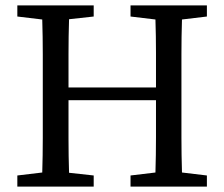

<svg xmlns="http://www.w3.org/2000/svg" viewBox="-20 -689 829 709"><path d="M138 -310V-359Q138 -424 138 -488Q138 -552 136 -617L44 -628V-669H326V-628L235 -618Q233 -554 233 -490Q233 -426 233 -366H556Q556 -432 556 -494Q556 -556 554 -617L462 -628V-669H744V-628L652 -617Q650 -554 650 -489.5Q650 -425 650 -359V-310Q650 -245 650 -181Q650 -117 652 -52L744 -41V0H462V-41L554 -52Q556 -116 556 -182.5Q556 -249 556 -319H233Q233 -242 233 -177.5Q233 -113 235 -51L326 -41V0H44V-41L136 -52Q138 -115 138 -179.5Q138 -244 138 -310Z"/></svg>

Font: Source Serif Pro
Style: Regular
Weight: 400
Designer: Frank Grießhammer
Foundry: Adobe Systems Incorporated
Version: Version 2.000;PS 1.000;hotconv 16.6.51;makeotf.lib2.5.65220